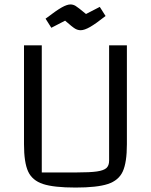

<svg xmlns="http://www.w3.org/2000/svg" viewBox="-20 -829 679 864"><path d="M88 -180V-625H168V-53H325Q386 -53 416.5 -57.5Q447 -62 459 -73Q471 -84 471 -106V-625H551V-180Q551 -98 532.5 -57.5Q514 -17 465.5 -1Q417 15 320 15Q222 15 173.5 -1Q125 -17 106.5 -57.5Q88 -98 88 -180ZM273 -736 211 -704 185 -745Q235 -783 258.5 -796Q282 -809 297 -809Q309 -809 320 -802.5Q331 -796 367 -766L429 -798L455 -757Q412 -723 386 -708Q360 -693 343 -693Q330 -693 318 -700Q306 -707 273 -736Z"/></svg>

Font: Changa Light
Style: Regular
Weight: 300
Designer: Eduardo Rodriguez Tunni
Foundry: Eduardo Rodriguez Tunni
Version: Version 2.002; ttfautohint (v1.5) -l 8 -r 50 -G 110 -x 14 -H